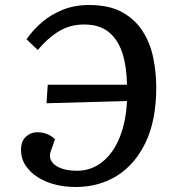

<svg xmlns="http://www.w3.org/2000/svg" viewBox="-20 -736 685 768"><path d="M488 -397Q487 -468 470 -522Q453 -576 416 -607Q379 -638 316 -638Q260 -638 215 -610.5Q170 -583 131 -536L86 -579Q111 -615 146.5 -646Q182 -677 230 -696.5Q278 -716 337 -716Q416 -716 468 -687.5Q520 -659 550.5 -611.5Q581 -564 593 -505Q605 -446 605 -386Q605 -257 563.5 -168.5Q522 -80 449.5 -34Q377 12 282 12Q239 12 200 2Q161 -8 130.5 -27.5Q100 -47 82 -74.5Q64 -102 64 -137Q64 -171 83.5 -189Q103 -207 128 -207Q151 -207 169 -199.5Q187 -192 200 -179L183 -131Q175 -110 185.5 -92Q196 -74 222.5 -63.5Q249 -53 288 -53Q345 -53 389 -88Q433 -123 458.5 -186Q484 -249 488 -332L166 -323L171 -397Z"/></svg>

Font: Literata Medium
Style: Italic
Weight: 500
Italic angle: -2°
Designer: Latin by Veronika Burian and Jose Scaglione. Greek by Irene Vlachou. Cyrillic by Vera Evstafieva
Foundry: TypeTogether
Version: Version 3.103;gftools[0.9.29]